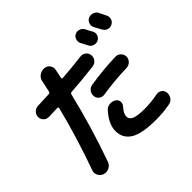

<svg xmlns="http://www.w3.org/2000/svg" viewBox="-194 -1085 1387 1387"><g transform="rotate(-45 500.0 -391.0)"><path d="M785.2 -788.1Q790 -779.3 798.8 -761.7Q807.6 -744.1 813.5 -735.4Q823.2 -715.8 815.9 -695.3Q808.6 -674.8 789.1 -666Q770.5 -657.2 749.5 -663.6Q728.5 -669.9 718.8 -689.5Q713.9 -698.2 705.1 -715.8Q696.3 -733.4 691.4 -742.2Q681.6 -760.7 688 -781.2Q694.3 -801.8 712.9 -811.5Q732.4 -821.3 753.4 -814.5Q774.4 -807.6 785.2 -788.1ZM938.5 -802.7Q943.4 -793 952.6 -773.9Q961.9 -754.9 965.8 -747.1Q975.6 -727.5 968.8 -707Q961.9 -686.5 941.9 -676.8Q921.9 -667 901.4 -673.8Q880.9 -680.7 870.1 -701.2Q861.3 -718.8 840.8 -754.9Q831.1 -774.4 837.4 -795.4Q843.8 -816.4 863.8 -826.2Q883.8 -835.9 906.2 -828.6Q928.7 -821.3 938.5 -802.7ZM153.3 -525.4Q129.9 -524.4 113.3 -540.5Q96.7 -556.6 96.7 -579.6Q96.7 -602.5 113.3 -619.6Q129.9 -636.7 153.3 -637.7Q189.5 -638.7 267.6 -642.6Q279.3 -642.6 282.2 -654.3Q285.2 -667 291.5 -695.8Q297.9 -724.6 300.8 -741.2Q305.7 -767.6 327.6 -783.7Q349.6 -799.8 377 -797.9Q403.3 -795.9 418 -775.9Q432.6 -755.9 427.7 -731.4Q425.8 -721.7 421.4 -698.2Q417 -674.8 414.1 -663.1Q412.1 -653.3 422.9 -653.3Q519.5 -660.2 623 -672.9Q646.5 -675.8 664.6 -661.1Q682.6 -646.5 684.6 -623Q686.5 -598.6 671.9 -581.1Q657.2 -563.5 633.8 -559.6Q510.7 -544.9 397.5 -537.1Q386.7 -537.1 382.8 -526.4Q317.4 -253.9 224.6 4.9Q215.8 30.3 191.9 42.5Q168 54.7 141.6 46.9Q116.2 39.1 104.5 16.1Q92.8 -6.8 101.6 -31.2Q187.5 -269.5 250 -516.6Q252 -527.3 242.2 -528.3Q182.6 -526.4 153.3 -525.4ZM879.9 -46.9Q882.8 -22.5 869.1 -2Q855.5 18.6 831.1 23.4Q761.7 37.1 686.5 37.1Q543 37.1 481.4 -1Q419.9 -39.1 419.9 -113.3Q419.9 -183.6 488.3 -259.8Q503.9 -277.3 529.8 -280.3Q555.7 -283.2 577.1 -269.5Q594.7 -258.8 597.2 -237.8Q599.6 -216.8 585.9 -201.2Q549.8 -161.1 549.8 -132.8Q549.8 -102.5 581.5 -89.8Q613.3 -77.1 686.5 -77.1Q748 -77.1 818.4 -90.8Q840.8 -94.7 858.9 -82.5Q877 -70.3 879.9 -46.9ZM799.8 -493.2Q823.2 -494.1 840.3 -477.1Q857.4 -460 857.4 -437Q857.4 -414.1 840.3 -397Q823.2 -379.9 799.8 -378.9Q676.8 -376 550.8 -356.4Q527.3 -352.5 508.8 -366.2Q490.2 -379.9 488.3 -403.3Q486.3 -427.7 500.5 -446.3Q514.6 -464.8 539.1 -468.8Q679.7 -490.2 799.8 -493.2Z"/></g></svg>

Font: Rounded-X Mgen+ 2m bold
Style: Bold
Weight: 700
Designer: [Source Han Sans]
Ryoko NISHIZUKA  (kana & ideographs); Paul D. Hunt (Latin, Greek & Cyrillic); Wenlong ZHANG  (bopomofo
Version: Version 1.059.20150602